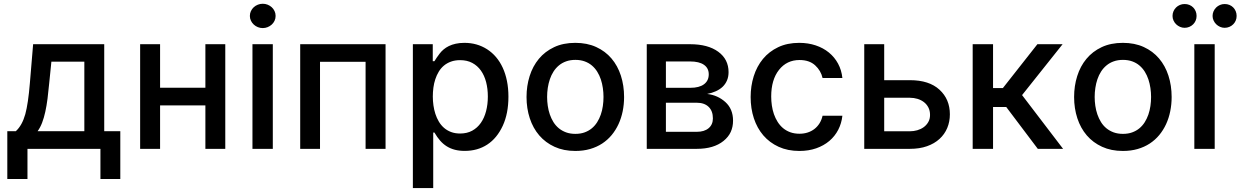

<svg xmlns="http://www.w3.org/2000/svg" viewBox="-20 -776 6467 1001"><path d="M18.1 157.3V-92H62.5Q95.5 -122.2 111.9 -180.8Q127.1 -236.9 135.7 -342L152.7 -545.5H523.4V-92H607.2V157.3H503.6V0H123.2V157.3ZM419.7 -92V-454.5H247.9L236.5 -342Q232.6 -299 227.8 -261.7Q223 -224.4 216.1 -193Q209.2 -161.6 199.6 -136.4Q190 -111.2 176.1 -92Z M814.6 -545.5V-318.5H1050.8V-545.5H1154.5V0H1050.8V-226.6H814.6V0H710.6V-545.5Z M1296.2 0V-545.5H1402.3V0ZM1282.7 -692.8Q1282.7 -706.7 1288.2 -718.2Q1293.7 -729.8 1302.9 -738.3Q1312.1 -746.8 1324.4 -751.6Q1336.6 -756.4 1349.8 -756.4Q1363.3 -756.4 1375.4 -751.6Q1387.4 -746.8 1396.7 -738.3Q1405.9 -729.8 1411.4 -718.2Q1416.9 -706.7 1416.9 -692.8Q1416.9 -679.3 1411.4 -667.8Q1405.9 -656.2 1396.5 -647.7Q1387.1 -639.2 1375 -634.4Q1362.9 -629.6 1349.8 -629.6Q1336.6 -629.6 1324.6 -634.4Q1312.5 -639.2 1303.3 -647.7Q1294 -656.2 1288.4 -667.8Q1282.7 -679.3 1282.7 -692.8Z M1990.1 -545.5V0H1886V-453.8H1648.4V0H1545.1V-545.5Z M2132.5 -545.5H2236.2V-457H2245Q2250 -465.6 2256.7 -475.3Q2263.5 -485.1 2272 -496.4Q2280.5 -507.8 2292.4 -517.9Q2304.3 -528.1 2320.1 -535.9Q2335.9 -543.7 2356.2 -548.1Q2376.4 -552.6 2401.6 -552.6Q2467.3 -552.6 2519.5 -519.2Q2545.5 -502.5 2566.1 -478.3Q2586.6 -454.2 2601 -422.9Q2615.4 -391.7 2623 -353.9Q2630.7 -316.1 2630.7 -271.7Q2630.7 -184.3 2601.2 -120.4Q2571 -55.4 2520.6 -22.4Q2470.2 10.7 2402.7 10.7Q2374.6 10.7 2351.7 4.8Q2328.8 -1.1 2309.8 -12.8Q2290.8 -24.5 2275 -42.4Q2259.2 -60.4 2245 -84.9H2238.6V204.5H2132.5ZM2378.9 -79.9Q2414.8 -79.9 2441.8 -94.6Q2468.8 -109.4 2486.9 -135.3Q2505 -161.2 2514.2 -196.6Q2523.4 -231.9 2523.4 -272.7Q2523.4 -313.2 2514.4 -348Q2505.3 -382.8 2487.2 -408.2Q2469.1 -433.6 2442.1 -448Q2415.1 -462.4 2378.9 -462.4Q2351.9 -462.4 2331 -454.7Q2310 -447.1 2294.2 -433.8Q2278.4 -420.5 2267.4 -402.2Q2256.4 -383.9 2249.5 -362.9Q2242.5 -342 2239.5 -318.9Q2236.5 -295.8 2236.5 -272.7Q2236.5 -250 2239.7 -226.9Q2242.9 -203.8 2249.8 -182.4Q2256.7 -160.9 2267.8 -142.2Q2278.8 -123.6 2294.6 -109.7Q2310.4 -95.9 2331.3 -87.9Q2352.3 -79.9 2378.9 -79.9Z M2979.4 -552.6Q3040.8 -552.6 3088.2 -530.9Q3135.7 -509.2 3168 -471.2Q3200.3 -433.2 3217 -381.6Q3233.7 -329.9 3233.7 -270.2Q3233.7 -231.9 3226.4 -196Q3219.1 -160.2 3204.7 -128.9Q3190.3 -97.7 3169 -71.9Q3147.7 -46.2 3119.5 -27.7Q3091.3 -9.2 3056.3 0.9Q3021.3 11 2979.4 11Q2918.3 11 2871.1 -10.7Q2823.9 -32.3 2791.4 -70.1Q2758.9 -108 2742 -159.4Q2725.1 -210.9 2725.1 -270.2Q2725.1 -328.1 2741.3 -379.4Q2757.5 -430.8 2789.4 -469.3Q2821.4 -507.8 2869 -530.2Q2916.5 -552.6 2979.4 -552.6ZM2832.4 -270.6Q2832.4 -247.5 2835.8 -224.3Q2839.1 -201 2846.4 -179.7Q2853.7 -158.4 2865.2 -139.7Q2876.8 -121.1 2893.3 -107.4Q2909.8 -93.8 2931.3 -85.9Q2952.8 -78.1 2979.8 -78.1Q3006.7 -78.1 3027.9 -85.8Q3049 -93.4 3065.3 -106.9Q3081.7 -120.4 3093.2 -138.7Q3104.8 -157 3112.2 -178.4Q3119.7 -199.9 3123 -223.4Q3126.4 -246.8 3126.4 -270.6Q3126.4 -293.7 3123 -316.9Q3119.7 -340.2 3112.6 -361.7Q3105.5 -383.2 3093.9 -401.8Q3082.4 -420.5 3066.1 -434.3Q3049.7 -448.2 3028.2 -456Q3006.7 -463.8 2979.8 -463.8Q2953.1 -463.8 2931.6 -456.1Q2910.2 -448.5 2893.8 -434.8Q2877.5 -421.2 2865.8 -402.9Q2854 -384.6 2846.8 -363.1Q2839.5 -341.6 2835.9 -318Q2832.4 -294.4 2832.4 -270.6Z M3578.1 -545.5Q3670.8 -545.5 3724.4 -506.4Q3778.4 -467 3778.4 -399.9Q3778.4 -376.1 3770.4 -357.1Q3762.4 -338.1 3747.9 -324Q3733.3 -310 3712.7 -300.6Q3692.1 -291.2 3666.9 -286.2Q3721.9 -279.8 3761.7 -244Q3801.8 -207.7 3801.8 -147Q3801.8 -114.7 3789.8 -88.2Q3777.7 -61.8 3752.1 -41.2Q3701.3 0 3612.6 0H3351.9V-545.5ZM3451.7 -88.8H3612.6Q3652 -88.8 3674.4 -107.6Q3696.7 -126.4 3696.7 -158.7Q3696.7 -197.4 3674.5 -218.9Q3652.3 -240.4 3612.6 -240.4H3451.7ZM3451.7 -318.2H3579.2Q3625.4 -318.2 3650.2 -336.6Q3675.1 -355.1 3675.1 -388.5Q3675.1 -420.8 3650 -438.2Q3625 -455.6 3578.1 -455.6H3451.7Z M3893.5 -270.2Q3893.5 -327.4 3909.6 -378.7Q3925.8 -430 3957.7 -468.8Q3989.7 -507.5 4037.1 -530Q4084.5 -552.6 4146.7 -552.6Q4193.2 -552.6 4232.6 -539.4Q4272 -526.3 4301.5 -502.1Q4331 -478 4349.3 -444.2Q4367.5 -410.5 4371.8 -369.3H4268.5Q4259.9 -407.7 4229.8 -435.4Q4199.6 -463.1 4148.4 -463.1Q4082 -463.1 4041.5 -411.9Q4000.7 -360.4 4000.7 -272.7Q4000.7 -249.3 4004.1 -225.9Q4007.5 -202.4 4014.9 -180.9Q4022.4 -159.4 4034.1 -140.8Q4045.8 -122.2 4062.1 -108.3Q4078.5 -94.5 4100 -86.6Q4121.4 -78.8 4148.4 -78.8Q4171.2 -78.8 4190.9 -85.2Q4210.6 -91.6 4226.2 -103.7Q4241.8 -115.8 4252.7 -133.2Q4263.5 -150.6 4268.5 -172.6H4371.8Q4367.5 -132.8 4350.1 -99.3Q4332.7 -65.7 4303.8 -41.2Q4274.9 -16.7 4235.4 -2.8Q4196 11 4147.7 11Q4086.6 11 4039.4 -10.7Q3992.2 -32.3 3959.7 -70.1Q3927.2 -108 3910.3 -159.3Q3893.5 -210.6 3893.5 -270.2Z M4485.8 -545.5H4589.8V-358H4724.1Q4824.2 -358 4878.2 -308.2Q4932.2 -258.5 4932.2 -180Q4932.2 -141.7 4918.5 -108.8Q4904.8 -76 4878.2 -51.7Q4851.6 -27.3 4812.9 -13.7Q4774.1 0 4724.1 0H4485.8ZM4589.8 -91.6H4724.1Q4743.3 -91.6 4762.1 -96.9Q4780.9 -102.3 4795.6 -112.9Q4810.4 -123.6 4819.6 -139.6Q4828.8 -155.5 4828.8 -176.8Q4828.8 -198.9 4820.1 -215.7Q4811.4 -232.6 4796.7 -243.8Q4782 -255 4763.1 -260.7Q4744.3 -266.3 4724.1 -266.3H4589.8Z M5157.3 -545.5V-316.8H5208.5L5388.5 -545.5H5519.9L5308.6 -280.2L5522.4 0H5390.6L5226.2 -218H5157.3V0H5051.1V-545.5Z M5834.2 -552.6Q5895.6 -552.6 5943 -530.9Q5990.4 -509.2 6022.7 -471.2Q6055 -433.2 6071.7 -381.6Q6088.4 -329.9 6088.4 -270.2Q6088.4 -231.9 6081.1 -196Q6073.9 -160.2 6059.5 -128.9Q6045.1 -97.7 6023.8 -71.9Q6002.5 -46.2 5974.3 -27.7Q5946 -9.2 5911 0.9Q5876.1 11 5834.2 11Q5773.1 11 5725.9 -10.7Q5678.6 -32.3 5646.1 -70.1Q5613.6 -108 5596.8 -159.4Q5579.9 -210.9 5579.9 -270.2Q5579.9 -328.1 5596.1 -379.4Q5612.2 -430.8 5644.2 -469.3Q5676.1 -507.8 5723.7 -530.2Q5771.3 -552.6 5834.2 -552.6ZM5687.1 -270.6Q5687.1 -247.5 5690.5 -224.3Q5693.9 -201 5701.2 -179.7Q5708.5 -158.4 5720 -139.7Q5731.5 -121.1 5748 -107.4Q5764.6 -93.8 5786 -85.9Q5807.5 -78.1 5834.5 -78.1Q5861.5 -78.1 5882.6 -85.8Q5903.8 -93.4 5920.1 -106.9Q5936.4 -120.4 5948 -138.7Q5959.5 -157 5967 -178.4Q5974.4 -199.9 5977.8 -223.4Q5981.2 -246.8 5981.2 -270.6Q5981.2 -293.7 5977.8 -316.9Q5974.4 -340.2 5967.3 -361.7Q5960.2 -383.2 5948.7 -401.8Q5937.1 -420.5 5920.8 -434.3Q5904.5 -448.2 5883 -456Q5861.5 -463.8 5834.5 -463.8Q5807.9 -463.8 5786.4 -456.1Q5764.9 -448.5 5748.6 -434.8Q5732.2 -421.2 5720.5 -402.9Q5708.8 -384.6 5701.5 -363.1Q5694.2 -341.6 5690.7 -318Q5687.1 -294.4 5687.1 -270.6Z M6312.9 -545.5V0H6206.7V-545.5ZM6093 -692.8Q6093 -706 6098 -717.3Q6103 -728.7 6111.5 -737Q6120 -745.4 6131.4 -750.2Q6142.8 -755 6155.9 -755Q6169.4 -755 6180.8 -750.4Q6192.1 -745.7 6200.5 -737.4Q6208.8 -729 6213.6 -717.7Q6218.4 -706.3 6218.4 -692.8Q6218.4 -679.7 6213.6 -668.5Q6208.8 -657.3 6200.3 -649Q6191.8 -640.6 6180.4 -635.8Q6169 -631 6155.9 -631Q6143.5 -631 6132.1 -636Q6120.7 -641 6112 -649.3Q6103.3 -657.7 6098.2 -668.9Q6093 -680 6093 -692.8ZM6364.7 -755Q6378.2 -755 6389.6 -750.4Q6400.9 -745.7 6409.3 -737.4Q6417.6 -729 6422.4 -717.7Q6427.2 -706.3 6427.2 -692.8Q6427.2 -679.7 6422.4 -668.5Q6417.6 -657.3 6409.1 -649Q6400.6 -640.6 6389.2 -635.8Q6377.8 -631 6364.7 -631Q6352.3 -631 6340.9 -636Q6329.5 -641 6320.8 -649.5Q6312.1 -658 6307 -669.2Q6301.8 -680.4 6301.8 -692.8Q6301.8 -705.6 6306.8 -717Q6311.8 -728.3 6320.5 -736.9Q6329.2 -745.4 6340.6 -750.2Q6351.9 -755 6364.7 -755Z"/></svg>

Font: Inter P Medium
Style: Regular
Weight: 500
Designer: Rasmus Andersson
Foundry: rsms
Version: Version 3.018;git-588b23468